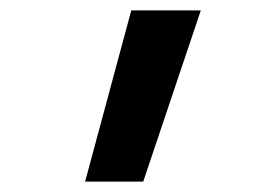

<svg xmlns="http://www.w3.org/2000/svg" viewBox="-20 -792 540 370"><path d="M144 -442 233 -772H367L256 -442Z"/></svg>

Font: Iosevka SS18
Style: Bold
Weight: 700
Monospace: yes
Designer: Belleve Invis
Foundry: Belleve Invis
Version: Version 25.1.1; ttfautohint (v1.8.4)